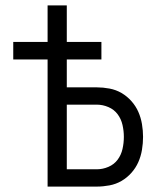

<svg xmlns="http://www.w3.org/2000/svg" viewBox="-20 -690 590 710"><path d="M156 0V-470H29V-535H156V-670H227V-535H355V-470H227V-367H338Q361 -367 385 -362.5Q409 -358 429.5 -346Q450 -334 466 -316Q482 -298 491.5 -276.5Q501 -255 505 -231Q509 -207 509 -184Q509 -160 505 -136Q501 -112 491.5 -90.5Q482 -69 466 -51Q450 -33 429.5 -21Q409 -9 385 -4.5Q361 0 338 0ZM338 -64Q360 -64 381 -73Q402 -82 415 -99.5Q428 -117 433 -139Q438 -161 438 -184Q438 -206 433 -228Q428 -250 415 -267.5Q402 -285 381 -294Q360 -303 338 -303H227V-64Z"/></svg>

Font: Lode Term
Style: Regular
Weight: 400
Monospace: yes
Designer: Belleve Invis
Foundry: Belleve Invis
Version: Version 29.2.0